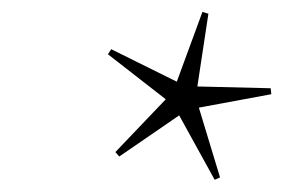

<svg xmlns="http://www.w3.org/2000/svg" viewBox="-20 -745 475 322"><path d="M349 -447.5 340 -443.5 280.5 -551.5 180 -482.5 173.5 -490 258 -578.5 161 -654 166.5 -662.5 276.5 -608 319.5 -725 329.5 -722 311 -600 434 -597 435 -587 313.5 -564.5Z"/></svg>

Font: Newsreader 72pt Light
Style: Italic
Weight: 300
Italic angle: -17°
Designer: Hugues Gentile
Foundry: Production Type
Version: Version 1.003; ttfautohint (v1.8.3)